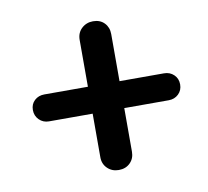

<svg xmlns="http://www.w3.org/2000/svg" viewBox="-63 -611 699 646"><g transform="rotate(-10 286.5 -288.0)"><path d="M90 -236Q70 -236 56.5 -249.5Q43 -263 43 -283Q43 -303 56.5 -315.5Q70 -328 90 -328H499Q519 -328 532.5 -315Q546 -302 546 -282Q546 -262 532.5 -249Q519 -236 499 -236ZM293 -34Q270 -34 254.5 -49Q239 -64 239 -87V-488Q239 -512 255 -527Q271 -542 294 -542Q318 -542 332.5 -527Q347 -512 347 -489V-87Q347 -64 332 -49Q317 -34 293 -34Z"/></g></svg>

Font: Quicksand SemiBold
Style: Regular
Weight: 600
Designer: Andrew Paglinawan
Foundry: Andrew Paglinawan
Version: Version 3.004